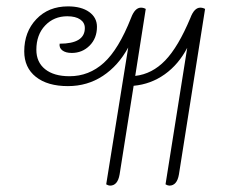

<svg xmlns="http://www.w3.org/2000/svg" viewBox="-20 -578 704 602"><path d="M623 -550 541 -31Q535 4 511 4Q506 4 499 0L567 -428Q540 -376 496.5 -345Q453 -314 399 -309L355 -31Q349 4 325 4Q320 4 313 0L382 -429Q351 -372 302.5 -340Q254 -308 193 -308Q129 -308 92.5 -337Q56 -366 56 -417Q56 -478 94 -518Q132 -558 193 -558Q235 -558 259.5 -540.5Q284 -523 284 -494Q284 -458 261 -435Q238 -412 205 -412Q186 -412 175.5 -420Q165 -428 167 -441Q246 -441 246 -490Q246 -507 231.5 -517Q217 -527 191 -527Q149 -527 121.5 -498Q94 -469 94 -422Q94 -383 121.5 -361Q149 -339 198 -339Q259 -339 305.5 -381Q352 -423 391 -522Q403 -554 422 -554Q430 -554 437 -550L404 -340Q457 -346 498 -388.5Q539 -431 577 -522Q589 -554 608 -554Q616 -554 623 -550Z"/></svg>

Font: Thasadith
Style: Italic
Weight: 400
Italic angle: -9°
Designer: Cadson Demak Co.,Ltd.
Foundry: Cadson Demak Co.,Ltd.
Version: Version 1.000; ttfautohint (v1.6)